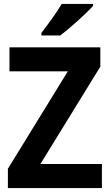

<svg xmlns="http://www.w3.org/2000/svg" viewBox="-20 -954 558 974"><path d="M452 -924V-934H293C267 -889 223 -830 190 -787V-774H286C336 -812 419 -887 452 -924ZM497 0V-122H185L489 -616V-714H28V-592H324L20 -98V0Z"/></svg>

Font: Noto Sans Gurmukhi SemiCondensed
Style: Bold
Weight: 700
Width: 4
Designer: Jelle Bosma - Monotype Design Team
Foundry: Monotype Imaging Inc.
Version: Version 2.004